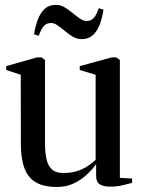

<svg xmlns="http://www.w3.org/2000/svg" viewBox="-20 -738 563 768"><path d="M419.5 8.5Q394.5 8.5 379.5 -0.5Q364.5 -9.5 364.5 -33.5V-81.5Q349.5 -60.5 326.8 -39.2Q304 -18 274.2 -4Q244.5 10 207.5 10Q130.5 10 97 -30.8Q63.5 -71.5 63.5 -162.5L63 -439L5 -458V-473.5L128 -508.5H146.5L160 -498V-165Q160 -128 166 -101.2Q172 -74.5 188 -60.2Q204 -46 233.5 -46Q263 -46 286.8 -53.2Q310.5 -60.5 329.2 -72.8Q348 -85 362.5 -98.5V-439L299 -458V-473.5L426.5 -508.5H445L459.5 -498V-26.5L508.5 -24V-6.5Q492 -2 470 3.2Q448 8.5 419.5 8.5ZM116 -600.5Q125 -657.5 146 -688Q167 -718.5 203 -718.5Q222 -718.5 238.5 -708.8Q255 -699 270.2 -686.2Q285.5 -673.5 299.5 -663.8Q313.5 -654 326.5 -654Q343.5 -654 354.5 -665.5Q365.5 -677 375 -705L394 -699.5Q385.5 -643 364.5 -612.2Q343.5 -581.5 307 -581.5Q288 -581.5 271.5 -591.2Q255 -601 239.8 -613.8Q224.5 -626.5 210.8 -636.2Q197 -646 184 -646Q167 -646 156 -634.5Q145 -623 135 -595Z"/></svg>

Font: Merriweather 144pt
Style: Regular
Weight: 400
Version: Version 2.100